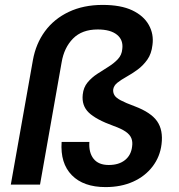

<svg xmlns="http://www.w3.org/2000/svg" viewBox="-20 -752 730 782"><path d="M410 10Q320 10 272.5 -38.5Q225 -87 231 -174H344Q341 -131 361 -105.5Q381 -80 423 -80Q464 -80 489 -100Q514 -120 518 -155Q521 -174 515 -189Q509 -204 491.5 -216Q474 -228 443 -239Q371 -265 341.5 -293.5Q312 -322 317 -367Q320 -396 336.5 -416Q353 -436 376 -451Q399 -466 421.5 -480Q444 -494 460 -511Q476 -528 478 -552Q483 -589 456.5 -610.5Q430 -632 378 -632Q314 -632 277.5 -595Q241 -558 231 -498L143 0H24L114 -507Q126 -574 163 -624.5Q200 -675 260 -703.5Q320 -732 398 -732Q472 -732 518.5 -710Q565 -688 586 -650.5Q607 -613 601 -569Q597 -533 580 -509Q563 -485 540.5 -468.5Q518 -452 495.5 -439.5Q473 -427 458 -415Q443 -403 441 -387Q440 -375 446 -364.5Q452 -354 471.5 -343.5Q491 -333 529 -319Q595 -294 620 -258Q645 -222 638 -165Q632 -114 601.5 -74Q571 -34 522 -12Q473 10 410 10Z"/></svg>

Font: DM Sans 11pt SemiBold
Style: Italic
Weight: 600
Italic angle: -10°
Version: Version 4.004;gftools[0.9.30]